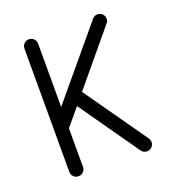

<svg xmlns="http://www.w3.org/2000/svg" viewBox="-93 -527 536 599"><g transform="rotate(-20 175.0 -227.5)"><path d="M45.4 -22.9V-431.6Q45.4 -441.4 52 -448Q58.6 -454.6 68.1 -454.6Q77.6 -454.6 84.2 -448Q90.8 -441.4 90.8 -431.6V-221.7L278.3 -446.3Q285.2 -454.6 295.4 -454.6Q305.2 -454.6 311.8 -448Q318.4 -441.4 318.4 -431.6Q318.4 -423.8 312.5 -417.5L168 -243.7L314 -36.1Q317.9 -30.8 318.4 -22.9Q318.4 -13.2 311.8 -6.6Q305.2 0 295.4 0Q283.7 0 276.9 -9.8L138.2 -207.5L90.8 -150.9V-22.9Q90.8 -13.2 84.2 -6.6Q77.6 0 68.1 0Q58.6 0 52 -6.6Q45.4 -13.2 45.4 -22.9Z"/></g></svg>

Font: OpenGost Type A TT
Style: Regular
Weight: 400
Version: Version 0.3